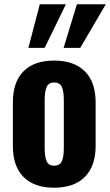

<svg xmlns="http://www.w3.org/2000/svg" viewBox="-20 -872 517 902"><path d="M278.8 -647 341.3 -852.1H477.1L356.9 -647ZM113.3 -647 167 -852.1H289.6L189.9 -647ZM233.9 9.8Q140.1 9.8 90.3 -40.8Q40.5 -91.3 40.5 -186V-392.1Q40.5 -486.3 90.3 -536.9Q140.1 -587.4 233.9 -587.4Q328.1 -587.4 378.7 -536.9Q429.2 -486.3 429.2 -392.1V-186Q429.2 -91.8 378.7 -41Q328.1 9.8 233.9 9.8ZM234.4 -93.8Q261.2 -93.8 270.5 -114.5Q279.8 -135.3 279.8 -175.3V-402.3Q279.8 -442.9 270.5 -463.6Q261.2 -484.4 234.4 -484.4Q208 -484.4 199 -463.1Q189.9 -441.9 189.9 -402.3V-175.3Q189.9 -135.7 199 -114.7Q208 -93.8 234.4 -93.8Z"/></svg>

Font: Oswald
Style: DemiBold
Weight: 600
Designer: Vernon Adams
Foundry: Vernon Adams
Version: 3.0; ttfautohint (v0.95) -l 8 -r 50 -G 200 -x 0 -w "G" -W -c